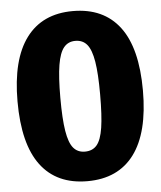

<svg xmlns="http://www.w3.org/2000/svg" viewBox="-52 -759 688 822"><g transform="rotate(-5 291.5 -347.5)"><path d="M561 -348Q561 -167 492 -74.5Q423 18 291 18Q159 18 90.5 -73.5Q22 -165 22 -348Q22 -528 91 -620.5Q160 -713 291 -713Q423 -713 492 -622Q561 -531 561 -348ZM206 -348Q206 -257 214.5 -205Q223 -153 241.5 -131Q260 -109 291 -109Q324 -109 342.5 -131Q361 -153 369 -204.5Q377 -256 377 -348Q377 -437 368.5 -488.5Q360 -540 341.5 -562.5Q323 -585 291 -585Q260 -585 241.5 -562.5Q223 -540 214.5 -488.5Q206 -437 206 -348Z"/></g></svg>

Font: Fira Sans Extra Condensed ExtraBold
Style: Regular
Weight: 800
Width: 1
Designer: Carrois Corporate & Edenspiekermann AG
Foundry: Carrois Corporate GbR & Edenspiekermann AG
Version: Version 4.203